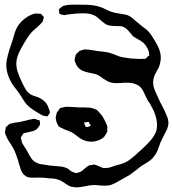

<svg xmlns="http://www.w3.org/2000/svg" viewBox="-20 -751 743 824"><path d="M685 -173Q679 -162 669 -140Q666 -133 659 -113Q652 -93 641 -80Q632 -67 617 -57.5Q602 -48 599 -46Q596 -44 591.5 -41.5Q587 -39 582 -35L563 -20Q545 -6 536 0Q523 8 497 22Q470 38 458 42Q446 46 430 46L409 45Q393 43 385 43Q369 43 347 48Q342 49 330 51Q318 53 308 53Q297 53 285 50Q273 46 258 35Q255 33 245.5 27Q236 21 227 19Q218 16 204.5 15Q191 14 187 14Q181 13 171 12Q161 11 147 11Q141 11 131.5 11.5Q122 12 109 11L98 9Q95 8 91.5 5.5Q88 3 87 2Q86 1 84 0Q82 -1 81 -3Q71 -13 65 -38Q61 -48 58 -61Q47 -95 41 -107Q37 -115 33 -121.5Q29 -128 26 -133Q10 -156 4 -173Q1 -182 1 -184Q1 -185 4 -197Q4 -203 5 -205Q6 -207 8.5 -208.5Q11 -210 12 -211Q20 -219 20 -219L31 -222Q41 -225 62 -227L89 -233Q111 -239 115 -239Q123 -241 129 -241Q132 -241 142 -236Q148 -236 150 -234Q151 -233 151 -226L152 -217Q152 -215 149 -211.5Q146 -208 145 -206L140 -199Q132 -191 117 -187.5Q102 -184 95 -182Q93 -182 87 -180.5Q81 -179 79 -177Q78 -176 77 -173.5Q76 -171 75 -170Q70 -162 69 -160Q69 -158 71 -154L74 -140Q77 -133 84.5 -122Q92 -111 97 -102Q108 -80 115.5 -70Q123 -60 136 -53Q146 -47 166 -45Q191 -40 221 -38Q226 -38 235 -37Q244 -36 250 -35Q259 -33 270 -28Q274 -25 279 -21Q284 -17 287 -15Q289 -14 297 -11Q306 -8 307 -8Q309 -8 318 -11Q320 -12 323 -13Q326 -14 328 -15Q333 -18 344 -28Q355 -38 362 -41Q370 -43 376 -43Q380 -45 383 -45Q391 -44 404.5 -37.5Q418 -31 424 -30H430Q441 -30 445 -31Q452 -32 461 -35.5Q470 -39 474 -40Q478 -41 496 -46Q514 -51 527 -59Q534 -63 543 -70.5Q552 -78 556 -81Q596 -116 606 -127Q609 -130 620 -141.5Q631 -153 638.5 -164.5Q646 -176 650 -187Q654 -199 654 -214Q654 -240 641 -273Q639 -277 623 -307Q613 -320 608 -332Q605 -337 599.5 -350Q594 -363 587 -372Q580 -381 571 -386Q569 -387 561 -390Q548 -396 524 -396Q509 -396 502 -395L479 -394Q471 -394 459 -396Q449 -398 439.5 -403.5Q430 -409 421 -415Q413 -422 402 -428Q391 -434 367 -438Q347 -442 338 -446Q323 -451 311 -467Q308 -471 304 -481Q303 -483 301.5 -487.5Q300 -492 300 -494Q300 -497 301.5 -502.5Q303 -508 304 -511Q304 -515 305 -516Q307 -520 316 -527L322 -533L329 -535Q333 -536 336 -537Q339 -538 342 -539L361 -538Q363 -538 398 -532Q405 -531 420.5 -529.5Q436 -528 448 -525L469 -518Q480 -513 489 -510Q506 -504 542 -500Q574 -498 590 -498Q593 -499 597 -498.5Q601 -498 604 -499Q606 -500 616 -510Q620 -512 620 -513Q621 -515 620.5 -516.5Q620 -518 620 -519Q620 -522 619 -526.5Q618 -531 617 -534Q614 -543 607 -553.5Q600 -564 592 -570Q585 -576 573 -582Q555 -592 553 -594Q550 -596 538 -611Q536 -613 530 -620Q524 -627 517 -631.5Q510 -636 503 -638Q500 -639 496 -638.5Q492 -638 489 -639Q483 -639 466.5 -639.5Q450 -640 438 -645Q429 -649 410 -666Q393 -681 387 -684Q376 -689 367 -691Q357 -694 336 -694Q309 -694 272 -689Q257 -686 256 -686Q255 -686 243 -689Q242 -690 239 -690.5Q236 -691 235 -692Q234 -693 234 -700L233 -709Q233 -712 234.5 -713Q236 -714 237 -715Q239 -717 242.5 -719.5Q246 -722 250 -725Q252 -726 255.5 -726.5Q259 -727 261 -728Q274 -731 290 -731Q306 -731 310 -731Q320 -731 350 -730.5Q380 -730 404 -723Q415 -720 427.5 -714Q440 -708 444 -706Q464 -697 485 -694Q493 -692 505.5 -690.5Q518 -689 527 -686Q543 -680 562 -661Q561 -662 578 -648Q579 -647 594 -635Q606 -627 612 -621Q627 -607 645 -575Q663 -546 667 -527Q670 -515 670 -504Q670 -484 662 -463Q658 -455 651.5 -443.5Q645 -432 642 -424Q637 -409 637 -397Q637 -392 639 -380Q641 -371 646.5 -359Q652 -347 654 -342Q667 -312 686 -277Q694 -259 698.5 -247Q703 -235 703 -222Q703 -214 697 -196ZM97 -300Q85 -313 73 -334L59 -355Q55 -361 46.5 -371.5Q38 -382 33 -390Q7 -432 7 -472Q7 -504 33 -575Q35 -581 41.5 -604Q48 -627 60 -644Q74 -665 104 -683Q122 -692 133 -693H138Q145 -693 149 -692H152Q158 -692 162 -684Q163 -683 165.5 -681Q168 -679 168 -678Q169 -677 168 -675.5Q167 -674 167 -673Q166 -671 165.5 -666.5Q165 -662 164 -659L153 -647L135 -630Q128 -625 116 -613Q95 -589 70 -542Q50 -506 50 -479Q50 -460 56 -442Q62 -424 76 -394Q84 -378 90 -367.5Q96 -357 106 -350Q114 -343 127 -339Q140 -335 145 -333Q167 -323 179 -307Q186 -297 192 -278Q192 -276 193.5 -272.5Q195 -269 194 -268Q194 -265 190 -261Q189 -259 187.5 -256.5Q186 -254 184 -252Q183 -251 179.5 -252Q176 -253 175 -253L164 -255Q161 -256 157.5 -258.5Q154 -261 149 -263Q144 -266 126.5 -277Q109 -288 97 -300ZM220 -252Q223 -265 224 -268Q224 -268 233 -280Q236 -286 238 -287L246 -289Q260 -293 267 -293L322 -290Q327 -290 340.5 -290Q354 -290 364.5 -289Q375 -288 384 -284Q392 -281 394 -280Q397 -279 400 -275.5Q403 -272 404 -270Q420 -256 433 -227Q440 -213 441 -206L440 -193Q440 -192 440.5 -189Q441 -186 440 -185Q439 -183 434 -175L428 -165Q419 -155 403 -149Q387 -143 372 -143Q348 -143 328 -155Q322 -158 311 -167Q300 -176 293 -180Q287 -184 279 -187Q271 -190 267 -192Q264 -193 258.5 -195Q253 -197 246 -201Q244 -202 239.5 -204Q235 -206 233 -208Q228 -213 222 -229Q218 -245 220 -252ZM367 -210Q368 -210 368.5 -210Q369 -210 369 -211Q370 -212 368.5 -213.5Q367 -215 367 -216Q363 -222 362 -226Q361 -226 361 -226.5Q361 -227 361 -228H358Q350 -226 347 -226Q345 -225 343.5 -225.5Q342 -226 341 -225Q340 -223 341.5 -221.5Q343 -220 343 -219Q343 -218 344.5 -213.5Q346 -209 347 -208Q347 -206 356 -206Z"/></svg>

Font: Rubik-Burned
Style: Regular
Weight: 400
Designer: NaN (generative design), Hubert & Fischer (Rubik source font outlines)
Foundry: NaN, Hubert & Fischer
Version: Version 1.000